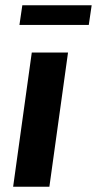

<svg xmlns="http://www.w3.org/2000/svg" viewBox="-20 -711 369 731"><path d="M30 0 101 -511H239L168 0ZM54 -616 65 -691H329L318 -616Z"/></svg>

Font: Chivo SemiBold
Style: Italic
Weight: 600
Italic angle: -8.05°
Designer: Hector Gatti
Foundry: Omnibus-Type
Version: Version 2.002